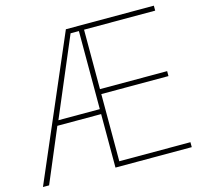

<svg xmlns="http://www.w3.org/2000/svg" viewBox="-105 -825 972 936"><g transform="rotate(-15 381.0 -357.0)"><path d="M750 0H365V-270H144L30 0H-1L306 -714H750V-689H391V-389H730V-364H391V-25H750ZM156 -295H365V-689H323Z"/></g></svg>

Font: Noto Sans Myanmar Thin
Style: Regular
Weight: 100
Designer: Monotype Design Team
Foundry: Monotype Imaging Inc.
Version: Version 2.107; ttfautohint (v1.8.4.7-5d5b)